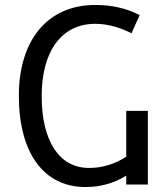

<svg xmlns="http://www.w3.org/2000/svg" viewBox="-20 -744 677 774"><path d="M325 10C389 10 442 -7 489 -36V0H576V-297H489V-112C443 -83 394 -67 339 -67C219 -67 148 -175 148 -357C148 -537 228 -648 364 -648C413 -648 462 -634 510 -610L543 -683C492 -710 432 -724 364 -724C170 -724 56 -580 56 -358C56 -129 155 10 325 10Z"/></svg>

Font: Noto Sans Georgian SemiCondensed
Style: Regular
Weight: 400
Width: 4
Designer: Monotype Design Team, Akaki Razmadze
Foundry: Google LLC
Version: Version 2.005